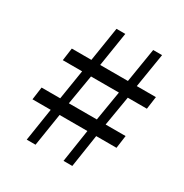

<svg xmlns="http://www.w3.org/2000/svg" viewBox="-176 -910 1008 1049"><g transform="rotate(30 328.0 -385.0)"><path d="M169 -206.5H54L65 -287H182.5L212.5 -474.5H90.5L101.5 -554H225L259 -769.5H314.5L280.5 -554H455.5L490.5 -769.5H546.5L511.5 -554H632L621 -474.5H500.5L469 -287H595L584 -206.5H456L424.5 0H369L400.5 -206.5H225L192.5 0H137ZM413.5 -287 444.5 -474.5H268.5L237 -287Z"/></g></svg>

Font: Merriweather 36pt Medium
Style: Italic
Weight: 500
Italic angle: -7.8°
Version: Version 2.101